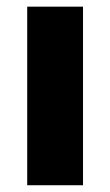

<svg xmlns="http://www.w3.org/2000/svg" viewBox="-20 -548 325 568"><path d="M225.6 -528.3V0H60.5V-528.3Z"/></svg>

Font: Vazirmatn RD UI FD Black
Style: Regular
Weight: 900
Designer: Saber Rastikerdar
Foundry: Saber Rastikerdar
Version: Version 33.003